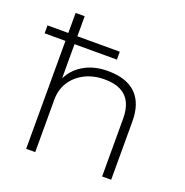

<svg xmlns="http://www.w3.org/2000/svg" viewBox="-127 -821 903 936"><g transform="rotate(20 325.0 -352.5)"><path d="M108 0V-560H0V-601H108V-705H155V-601H375V-560H155V-365H147Q171 -426 225 -459.5Q279 -493 353 -493Q451 -493 500 -444.5Q549 -396 549 -303V0H502V-299Q502 -349 486 -382Q470 -415 437 -432Q404 -449 353 -449Q294 -449 249 -425.5Q204 -402 179.5 -362.5Q155 -323 155 -273V0Z"/></g></svg>

Font: Nunito Sans 10pt SemiExpanded ExtraLight
Style: Regular
Weight: 250
Width: 6
Designer: Vernon Adams
Foundry: Vernon Adams
Version: Version 3.101;gftools[0.9.27]